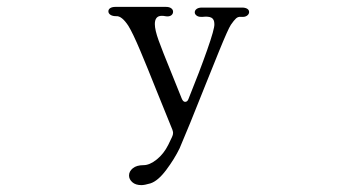

<svg xmlns="http://www.w3.org/2000/svg" viewBox="-20 -400 1040 558"><path d="M462 -380Q472 -380 477.5 -376Q483 -372 483 -366Q483 -359 477 -355Q471 -351 460 -353Q456 -354 450 -354Q430 -354 430 -330Q430 -313 441 -282.5Q452 -252 477 -191L508 -114Q512 -104 518 -104Q525 -104 528 -113Q560 -192 582 -254.5Q604 -317 603 -330Q603 -344 594.5 -348.5Q586 -353 569 -351H564Q556 -351 551 -355Q546 -359 546 -364Q546 -370 551.5 -374Q557 -378 567 -378H683Q693 -378 698.5 -374.5Q704 -371 704 -365Q704 -359 698 -354.5Q692 -350 681 -351Q672 -352 666 -346.5Q660 -341 651 -328Q643 -316 616.5 -251Q590 -186 579 -158Q525 -22 502 31Q487 62 463 94Q439 126 417 133Q400 138 391 138Q374 138 364.5 129.5Q355 121 355 110Q355 98 366 89Q377 80 397 80Q415 80 435.5 63.5Q456 47 469 21L480 -2Q483 -8 483 -14Q483 -17 481 -23L434 -139Q409 -202 387.5 -253Q366 -304 353 -325Q334 -354 318 -353H317Q307 -353 301 -357Q295 -361 295 -367Q295 -373 300.5 -376.5Q306 -380 316 -380Z"/></svg>

Font: Hina Mincho
Style: Regular
Weight: 400
Designer: satsuyako
Foundry: satsuyako
Version: Version 1.100